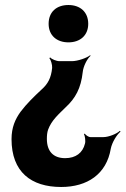

<svg xmlns="http://www.w3.org/2000/svg" viewBox="-20 -558 501 766"><path d="M224 188C328 188 405 137 422 35C427 10 446 -21 461 -33L458 -36C446 -24 413 -11 393 -11H341C333 -11 322 -19 318 -25L315 -23C319 -16 322 5 319 15C310 52 282 73 240 73C193 73 167 46 167 -4C167 -17 168 -30 172 -41C186 -79 215 -103 242 -130C281 -166 303 -206 310 -270C312 -293 328 -324 341 -335L340 -338C327 -327 290 -314 267 -314H217C205 -314 186 -322 180 -329L177 -326C183 -319 189 -299 188 -287C184 -247 171 -223 146 -201C116 -173 86 -144 62 -112C41 -83 26 -50 26 -3C26 128 104 188 224 188ZM253 -538C205 -538 174 -510 174 -463C174 -417 206 -389 253 -389C300 -389 332 -417 332 -463C332 -510 300 -538 253 -538Z"/></svg>

Font: Asimov
Style: EdgeExtreme
Weight: 500
Designer: Google
Version: Version 2.000980: 2014